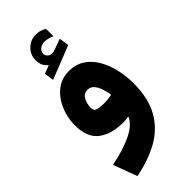

<svg xmlns="http://www.w3.org/2000/svg" viewBox="-297 -745 1068 1068"><g transform="rotate(-45 237.0 -210.5)"><path d="M173.3 -518.1Q156.7 -531.7 148.7 -547.6Q140.6 -563.5 140.6 -588.9Q140.6 -632.8 171.1 -661.1Q201.7 -689.5 240.7 -689.5Q262.2 -689.5 276.1 -684.8Q290 -680.2 304.7 -671.9L305.2 -612.3Q275.4 -627.4 247.6 -627.4Q228.5 -627.4 212.2 -616Q195.8 -604.5 195.8 -582.5Q196.3 -569.8 208 -559.1Q219.7 -548.3 245.1 -551.8Q245.6 -551.8 248.5 -552.7L320.3 -578.6L328.6 -520.5L131.8 -442.9L123.5 -499ZM435.5 -113.3Q435.5 4.4 392.1 81.3Q348.6 158.2 269.8 202.6Q190.9 247.1 85.4 267.1L33.2 126.5Q130.4 107.9 197.8 75.4Q265.1 43 284.2 -3.4Q261.7 1 241.7 1Q148.4 1 93.5 -40.8Q38.6 -82.5 38.6 -179.7Q38.6 -219.2 50.5 -260.7Q62.5 -302.2 86.2 -337.4Q109.9 -372.6 145.5 -394.3Q181.2 -416 228 -416Q281.7 -416 320.8 -390.4Q359.9 -364.7 385.3 -321Q410.6 -277.3 423.1 -223.6Q435.5 -169.9 435.5 -113.3ZM238.8 -149.9Q259.8 -149.9 276.4 -152.1Q293 -154.3 302.2 -156.2Q299.3 -175.3 291.7 -201.9Q284.2 -228.5 268.8 -248.8Q253.4 -269 227.1 -269Q205.1 -269 192.6 -254.2Q180.2 -239.3 175 -219.7Q169.9 -200.2 169.9 -185.5Q169.9 -161.1 190.4 -155.5Q210.9 -149.9 238.8 -149.9Z"/></g></svg>

Font: Vazirmatn FD NL Black
Style: Regular
Weight: 900
Designer: Saber Rastikerdar
Foundry: Saber Rastikerdar
Version: Version 33.003